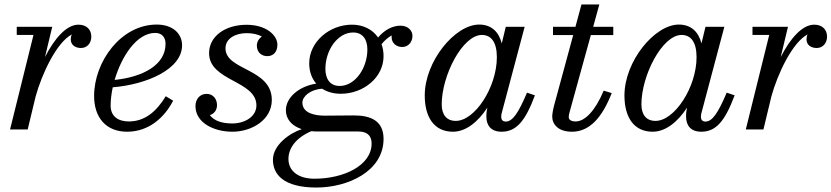

<svg xmlns="http://www.w3.org/2000/svg" viewBox="-20 -580 3724 860"><path d="M130 -423.5 25 0H104L139.5 -147.5C167.5 -250 234 -390.5 302 -426C298.5 -419.5 297 -411.5 297 -403.5C297 -378.5 317.5 -365 342.5 -365C370.5 -365 389 -387 389 -416C389 -448 367 -469.5 331.5 -469.5C277 -469.5 223.5 -406.5 181.5 -324.5L214 -460H55V-423.5Z M475.5 -107C475.5 -132 479 -160.5 485 -189C634.5 -201 795.5 -269 795.5 -377C795.5 -429.5 754 -470 682 -470C521.5 -470 401.5 -303.5 401.5 -150C401.5 -55 453.5 10 549.5 10C646 10 716.5 -53 755.5 -129L722.5 -149C679.5 -78.5 627.5 -36 557 -36C510.5 -36 475.5 -58 475.5 -107ZM675 -432.5C706 -432.5 721.5 -412.5 721.5 -383.5C721.5 -289 620 -235 493.5 -222C524.5 -328 592.5 -432.5 675 -432.5Z M1197.5 -132C1197.5 -275 990 -263.5 990 -363.5C990 -407 1033.5 -431.5 1084.5 -431.5C1112.5 -431.5 1136.5 -426 1153 -416C1139 -407.5 1130.5 -391.5 1130.5 -376.5C1130.5 -344 1153 -328.5 1177.5 -328.5C1201 -328.5 1222.5 -344 1222.5 -380C1222.5 -422 1172.5 -469 1084.5 -469C986.5 -469 916.5 -416 916.5 -342C916.5 -216 1128.5 -219.5 1128.5 -108C1128.5 -57 1076 -27 1020.5 -27C972.5 -27 937.5 -40 920 -64.5C938 -70 952 -85.5 952 -109C952 -138.5 933 -159.5 905.5 -159.5C874 -159.5 855.5 -134.5 855.5 -105C855.5 -30.5 937 10 1021 10C1107.5 10 1197.5 -43 1197.5 -132Z M1506.5 -160C1608 -160 1698 -233 1698 -328.5C1698 -348 1695 -366 1689 -382C1703 -399.5 1718.5 -412.5 1734.5 -421.5C1734 -419 1734 -416.5 1734 -414C1734 -386 1756.5 -369.5 1781.5 -369.5C1809 -369.5 1827.5 -392 1827.5 -419.5C1827.5 -442.5 1808 -465 1774 -465C1739.5 -465 1703.5 -447.5 1673.5 -412C1648.5 -448.5 1606.5 -469.5 1556.5 -469.5C1455 -469.5 1365 -392 1365 -296.5C1365 -259.5 1376.5 -228.5 1396.5 -205.5C1316.5 -193 1260.5 -141.5 1260.5 -86.5C1260.5 -47 1286 -16.5 1331.5 -1.5C1276.5 16.5 1202.5 70 1202.5 135.5C1202.5 200.5 1249 260 1397.5 260C1537 260 1698 188 1698 42C1698 -39 1640.5 -63 1565.5 -63C1537 -63 1469.5 -62 1434.5 -62C1390 -62 1334.5 -73 1334.5 -120.5C1334.5 -148 1370 -179.5 1423 -182.5C1446 -168 1474.5 -160 1506.5 -160ZM1501.5 -195C1457.5 -195 1437.5 -227.5 1437.5 -271.5C1437.5 -355.5 1492.5 -434.5 1561.5 -434.5C1605.5 -434.5 1625.5 -402.5 1625.5 -358.5C1625.5 -274.5 1570.5 -195 1501.5 -195ZM1272 132C1272 84.5 1304.5 37.5 1374.5 7.5C1384 8.5 1393.5 9 1404 9H1585C1619.5 9 1644.5 23.5 1644.5 62.5C1644.5 162.5 1518 220.5 1388.5 220.5C1315 220.5 1272 185 1272 132Z M2376 -153 2340.5 -165C2302 -74 2276 -35.5 2245.5 -35.5C2230.5 -35.5 2225 -45 2225 -56.5C2225 -61 2225.5 -67 2227 -72.5L2330 -460H2245.5L2227.5 -385.5C2214.5 -436.5 2182 -470 2126 -470C2018 -470 1882.5 -305.5 1882.5 -152.5C1882.5 -55 1924.5 10 2009 10C2067.5 10 2122 -35 2163 -98L2160.5 -85C2159 -78 2158.5 -69 2158.5 -58C2158.5 -18 2179.5 10 2226.5 10C2293 10 2333 -38 2376 -153ZM2205.5 -324C2205.5 -190 2107.5 -38.5 2021.5 -38.5C1980.5 -38.5 1958.5 -66 1958.5 -112.5C1958.5 -242.5 2052 -423.5 2138.5 -423.5C2179.5 -423.5 2205.5 -392 2205.5 -324Z M2720 -163 2684 -174C2646 -83 2599.5 -36 2558.5 -36C2538 -36 2527.5 -44 2527.5 -55C2527.5 -64 2530 -73.5 2532 -80.5L2626.5 -423H2727V-460H2637L2664.5 -560H2584.5L2557.5 -460H2457V-423H2547.5L2462.5 -110C2457 -90 2453.5 -68.5 2453.5 -58C2453.5 -23.5 2480 10 2542 10C2620.5 10 2677 -53 2720 -163Z M3270.5 -153 3235 -165C3196.5 -74 3170.5 -35.5 3140 -35.5C3125 -35.5 3119.5 -45 3119.5 -56.5C3119.5 -61 3120 -67 3121.5 -72.5L3224.5 -460H3140L3122 -385.5C3109 -436.5 3076.5 -470 3020.5 -470C2912.5 -470 2777 -305.5 2777 -152.5C2777 -55 2819 10 2903.5 10C2962 10 3016.5 -35 3057.5 -98L3055 -85C3053.5 -78 3053 -69 3053 -58C3053 -18 3074 10 3121 10C3187.5 10 3227.5 -38 3270.5 -153ZM3100 -324C3100 -190 3002 -38.5 2916 -38.5C2875 -38.5 2853 -66 2853 -112.5C2853 -242.5 2946.5 -423.5 3033 -423.5C3074 -423.5 3100 -392 3100 -324Z M3425.5 -423.5 3320.5 0H3399.5L3435 -147.5C3463 -250 3529.5 -390.5 3597.5 -426C3594 -419.5 3592.5 -411.5 3592.5 -403.5C3592.5 -378.5 3613 -365 3638 -365C3666 -365 3684.5 -387 3684.5 -416C3684.5 -448 3662.5 -469.5 3627 -469.5C3572.5 -469.5 3519 -406.5 3477 -324.5L3509.5 -460H3350.5V-423.5Z"/></svg>

Font: Bodoni* 06pt
Style: Italic
Weight: 400
Italic angle: -13°
Version: Version 2.3